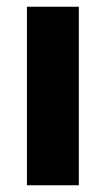

<svg xmlns="http://www.w3.org/2000/svg" viewBox="-20 -550 314 570"><path d="M60 0V-530H214V0Z"/></svg>

Font: Golos Text
Style: Regular
Weight: 400
Designer: A.Korolkova, Vitaly Kuzmin
Foundry: ParaType Ltd
Version: Version 2.004